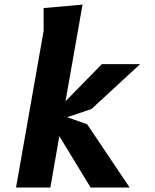

<svg xmlns="http://www.w3.org/2000/svg" viewBox="-20 -836 690 856"><path d="M51.5 0H204.5L244.5 -229L384 0H558L368.5 -282L279.5 -313.5L388 -350L604.5 -550H434L272 -384.5L348 -815.5L174.5 -800V-698.5Z"/></svg>

Font: B612
Style: Regular
Weight: 700
Italic angle: -10°
Designer: Nicolas Chauveau, Thomas Paillot, Jonathan Favre-Lamarine, Jean-Luc Vinot
Foundry: AIRBUS
Version: Version 1.008